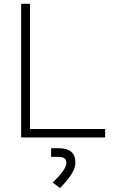

<svg xmlns="http://www.w3.org/2000/svg" viewBox="-20 -713 626 996"><path d="M89.8 0H525.4V-43.9H135.7V-693.4H89.8ZM291.5 262.7C346.2 206.1 371.1 165 371.1 132.3C371.1 79.6 342.8 55.7 281.7 55.7H245.1V100.6H281.7C311 100.6 324.2 110.4 324.2 132.3C324.2 154.8 302.2 186.5 253.9 233.9Z"/></svg>

Font: Cascadia Code PL ExtraLight
Style: Regular
Weight: 200
Monospace: yes
Designer: Aaron Bell
Foundry: Saja Typeworks
Version: Version 2404.023